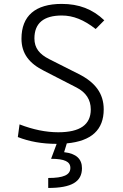

<svg xmlns="http://www.w3.org/2000/svg" viewBox="-20 -723 626 978"><path d="M225.6 234.4C344.2 234.4 397.5 203.1 397.5 133.8C397.5 87.9 369.6 59.1 306.6 52.2L320.3 7.3C446.3 -4.4 508.3 -62 508.3 -166C508.3 -246.6 465.3 -303.7 380.4 -346.2L230.5 -421.9C181.2 -446.8 155.3 -478 155.3 -527.3C155.3 -605 202.6 -644 294.9 -644C352.5 -644 407.7 -622.1 467.3 -575.2L511.2 -619.6C451.2 -676.8 381.8 -703.1 294.4 -703.1C159.7 -703.1 89.4 -642.1 89.4 -525.9C89.4 -449.7 129.4 -399.4 205.1 -361.8L369.6 -277.3C418 -252.4 442.4 -215.3 442.4 -165.5C442.4 -87.9 387.7 -49.3 276.9 -49.3C213.4 -49.3 147.9 -63 79.6 -89.4L70.8 -24.9C128.9 -2 194.3 9.8 268.6 9.8L240.2 85.9C308.6 85.9 338.4 100.1 338.4 132.3C338.4 168 303.7 183.6 225.6 183.6Z"/></svg>

Font: Cascadia Mono NF Light
Style: Regular
Weight: 300
Monospace: yes
Designer: Aaron Bell
Foundry: Saja Typeworks
Version: Version 2404.023